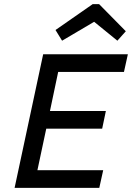

<svg xmlns="http://www.w3.org/2000/svg" viewBox="-20 -914 642 934"><path d="M51 0 190 -650H602L583 -564H263L223 -374H495L477 -288H205L162 -86H482L463 0ZM282 -716 250 -768 431 -894H462L592 -762L551 -716L438 -808Z"/></svg>

Font: Sometype Mono Medium
Style: Italic
Weight: 500
Italic angle: -12°
Monospace: yes
Designer: Ryoichi Tsunekawa
Foundry: Dharma Type
Version: Version 1.000; ttfautohint (v1.8.3)